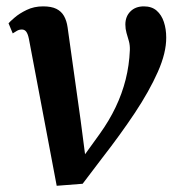

<svg xmlns="http://www.w3.org/2000/svg" viewBox="-20 -588 573 618"><path d="M73 -463Q70 -478 64.8 -485.5Q59.5 -493 50.5 -493Q41.5 -493 34.5 -488.8Q27.5 -484.5 21 -480.5L7.5 -513Q11.5 -518 26.8 -531.2Q42 -544.5 65.8 -556Q89.5 -567.5 118.5 -567.5Q145.5 -567.5 161.5 -559.5Q177.5 -551.5 186 -536.5Q194.5 -521.5 197.5 -500.5L239.5 -201L260.5 -40L223.5 -49.5L301 -157Q331.5 -199.5 352.2 -243Q373 -286.5 384.5 -332.2Q396 -378 398 -427Q398.5 -442.5 394.8 -455.8Q391 -469 387.2 -482Q383.5 -495 383.5 -509Q383.5 -535 399.8 -551.2Q416 -567.5 443 -567.5Q468.5 -567.5 484.2 -553.8Q500 -540 507.5 -517.2Q515 -494.5 515 -467.5Q515.5 -418.5 488 -356.5Q460.5 -294.5 413.8 -224.2Q367 -154 309 -79.5L246 3.5L162.5 10L128 -172.5Z"/></svg>

Font: Merriweather SemiBold
Style: Italic
Weight: 600
Italic angle: -7.8°
Version: Version 2.101